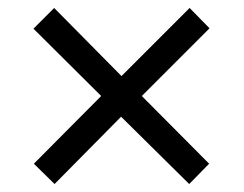

<svg xmlns="http://www.w3.org/2000/svg" viewBox="-20 -594 612 482"><path d="M456 -574 285 -403 116 -574 64 -522 234 -353 65 -183 117 -132 284 -301 455 -132 505 -183 336 -353 506 -523Z"/></svg>

Font: Noto Sans Nandinagari
Style: Regular
Weight: 400
Designer: Ek Type
Foundry: Ek Type
Version: Version 1.002